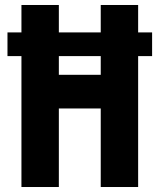

<svg xmlns="http://www.w3.org/2000/svg" viewBox="-20 -750 640 770"><path d="M66 0V-525H10V-620H66V-730H216V-620H384V-730H534V-620H590V-525H534V0H384V-315H216V0ZM216 -450H384V-525H216Z"/></svg>

Font: Tiny ExtraBold
Style: Regular
Weight: 800
Designer: Philipp Nurullin, Konstantin Bulenkov
Foundry: JetBrains
Version: Version 2.251; ttfautohint (v1.8.4.7-5d5b)